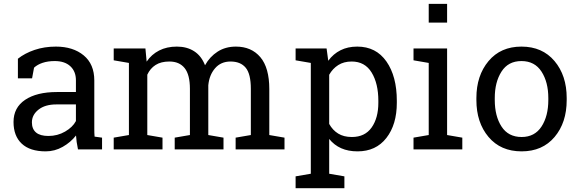

<svg xmlns="http://www.w3.org/2000/svg" viewBox="-20 -782 3031 1005"><path d="M388.2 0Q383.8 -21.5 381.3 -38.6Q378.9 -55.7 377.9 -72.8Q350.1 -37.1 308.3 -13.4Q266.6 10.3 219.2 10.3Q136.7 10.3 93.8 -30Q50.8 -70.3 50.8 -143.6Q50.8 -218.8 111.6 -259.5Q172.4 -300.3 278.3 -300.3H377.4V-361.8Q377.4 -408.2 348.1 -435.3Q318.8 -462.4 266.6 -462.4Q230.5 -462.4 202.9 -453.1Q175.3 -443.8 158.2 -427.7L147.9 -372.1H73.7V-474.6Q109.9 -503.4 161.1 -520.8Q212.4 -538.1 272.5 -538.1Q362.3 -538.1 418 -492.2Q473.6 -446.3 473.6 -360.8V-106.4Q473.6 -96.2 473.9 -86.4Q474.1 -76.7 475.1 -66.9L514.2 -61.5V0ZM233.4 -70.3Q281.2 -70.3 320.8 -93.3Q360.4 -116.2 377.4 -148.4V-235.4H274.9Q215.8 -235.4 181.4 -208Q147 -180.7 147 -141.6Q147 -106.9 168.5 -88.6Q189.9 -70.3 233.4 -70.3Z M575.2 -61.5 654.8 -75.2V-452.6L575.2 -466.3V-528.3H741.2L747.6 -459.5Q772.9 -497.1 813 -517.6Q853 -538.1 905.8 -538.1Q958.5 -538.1 996.3 -513.7Q1034.2 -489.3 1053.2 -440.4Q1078.1 -485.4 1119.1 -511.7Q1160.2 -538.1 1214.8 -538.1Q1295.9 -538.1 1342.8 -482.7Q1389.6 -427.2 1389.6 -315.9V-75.2L1469.2 -61.5V0H1213.4V-61.5L1293 -75.2V-316.9Q1293 -395 1266.1 -427.5Q1239.3 -460 1186.5 -460Q1136.2 -460 1105.7 -424.6Q1075.2 -389.2 1070.3 -335.4V-75.2L1149.9 -61.5V0H894.5V-61.5L974.1 -75.2V-316.9Q974.1 -391.1 946.5 -425.5Q918.9 -460 866.7 -460Q822.8 -460 794.4 -441.9Q766.1 -423.8 751 -391.1V-75.2L830.6 -61.5V0H575.2Z M1527.3 141.1 1606.9 127.4V-452.6L1527.3 -466.3V-528.3H1689.5L1698.2 -463.9Q1724.6 -500 1762.5 -519Q1800.3 -538.1 1850.1 -538.1Q1948.2 -538.1 2002.7 -460.2Q2057.1 -382.3 2057.1 -254.4V-244.1Q2057.1 -129.9 2002.4 -59.8Q1947.8 10.3 1851.6 10.3Q1802.7 10.3 1765.9 -6.1Q1729 -22.5 1703.1 -54.7V127.4L1782.7 141.1V203.1H1527.3ZM1960.4 -254.4Q1960.4 -344.7 1925.3 -402.3Q1890.1 -460 1820.8 -460Q1779.8 -460 1750.5 -441.4Q1721.2 -422.9 1703.1 -390.6V-133.3Q1721.2 -100.6 1750.2 -82.8Q1779.3 -64.9 1821.8 -64.9Q1890.1 -64.9 1925.3 -114.7Q1960.4 -164.6 1960.4 -244.1Z M2144.5 -61.5 2224.1 -75.2V-452.6L2144.5 -466.3V-528.3H2320.3V-75.2L2399.9 -61.5V0H2144.5ZM2320.3 -663.6H2224.1V-761.7H2320.3Z M2473.6 -269Q2473.6 -386.2 2537.1 -462.2Q2600.6 -538.1 2709.5 -538.1Q2818.8 -538.1 2882.6 -462.4Q2946.3 -386.7 2946.3 -269V-258.3Q2946.3 -140.1 2882.8 -64.9Q2819.3 10.3 2710.4 10.3Q2600.6 10.3 2537.1 -65.2Q2473.6 -140.6 2473.6 -258.3ZM2569.8 -258.3Q2569.8 -174.3 2605.2 -119.6Q2640.6 -64.9 2710.4 -64.9Q2778.8 -64.9 2814.5 -119.6Q2850.1 -174.3 2850.1 -258.3V-269Q2850.1 -352.1 2814.5 -407.2Q2778.8 -462.4 2709.5 -462.4Q2640.1 -462.4 2605 -407.2Q2569.8 -352.1 2569.8 -269Z"/></svg>

Font: TypoPRO Roboto Slab
Style: Regular
Weight: 400
Designer: Google
Version: Version 1.100263; 2013; ttfautohint (v0.94.20-1c74) -l 8 -r 